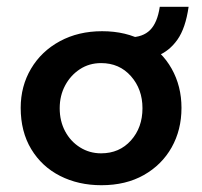

<svg xmlns="http://www.w3.org/2000/svg" viewBox="-20 -535 596 566"><path d="M41 -217Q41 -281 71.5 -332.5Q102 -384 156.5 -413.5Q211 -443 281 -443Q352 -443 404.5 -413.5Q457 -384 486 -332.5Q515 -281 515 -217Q515 -152 486 -100.5Q457 -49 404 -19Q351 11 279 11Q211 11 157 -16.5Q103 -44 72 -95.5Q41 -147 41 -217ZM156 -216Q156 -178 172 -148Q188 -118 216 -100.5Q244 -83 278 -83Q332 -83 366 -121Q400 -159 400 -216Q400 -272 366 -310.5Q332 -349 278 -349Q243 -349 215.5 -331Q188 -313 172 -283Q156 -253 156 -216ZM362 -425Q401 -425 422.5 -446.5Q444 -468 451 -515H536Q527 -452 503 -418Q479 -384 443 -370Q407 -356 362 -356Z"/></svg>

Font: Reem Kufi Fun Medium
Style: Regular
Weight: 500
Designer: Khaled Hosny
Version: Version 1.005